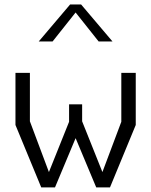

<svg xmlns="http://www.w3.org/2000/svg" viewBox="-20 -818 660 838"><path d="M160 0H220L310 -215L400 0H460L572.5 -272.5V-500H509.5V-286.5L427 -67L338.5 -288.5V-362.5H281.5V-286.5L193.5 -67L110.5 -288.5V-500H47.5V-272.5ZM149 -637H209.5L310 -763.5L410.5 -637H471L334 -798.5H286Z"/></svg>

Font: Monaspace Krypton ExtraLight
Style: Regular
Weight: 200
Designer: Riley Cran & the Lettermatic Team
Foundry: Lettermatic
Version: Version 1.101 (Monaspace Krypton)